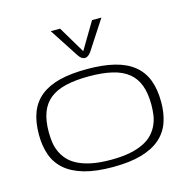

<svg xmlns="http://www.w3.org/2000/svg" viewBox="-88 -645 722 736"><g transform="rotate(-15 272.5 -277.5)"><path d="M272.5 4.9Q205.1 4.9 158.7 -8.5Q112.3 -22 83.7 -46.9Q55.2 -71.8 42.5 -107.4Q29.8 -143.1 29.8 -188Q29.8 -239.7 44.2 -276.6Q58.6 -313.5 88.6 -337.4Q118.7 -361.3 164.3 -372.6Q210 -383.8 272.5 -383.8Q335 -383.8 380.6 -372.6Q426.3 -361.3 456.3 -337.4Q486.3 -313.5 500.7 -276.6Q515.1 -239.7 515.1 -188Q515.1 -143.1 502.4 -107.4Q489.7 -71.8 461.2 -46.9Q432.6 -22 386.2 -8.5Q339.8 4.9 272.5 4.9ZM272.5 -23.9Q316.9 -23.9 349.1 -30.5Q381.3 -37.1 404.1 -48.8Q426.8 -60.5 440.7 -76.2Q454.6 -91.8 462.6 -110.1Q470.7 -128.4 473.4 -148.2Q476.1 -168 476.1 -188Q476.1 -233.4 464.4 -265.1Q452.6 -296.9 427.7 -316.9Q402.8 -336.9 364.3 -345.9Q325.7 -355 272.5 -355Q219.2 -355 180.7 -345.9Q142.1 -336.9 117.2 -316.9Q92.3 -296.9 80.6 -265.1Q68.8 -233.4 68.8 -188Q68.8 -168 71.5 -148.2Q74.2 -128.4 82.3 -110.1Q90.3 -91.8 104.2 -76.2Q118.2 -60.5 140.9 -48.8Q163.6 -37.1 195.8 -30.5Q228 -23.9 272.5 -23.9ZM276.9 -453.6 340.3 -560.1H377.4L302.7 -445.3Q290 -426.8 276.9 -426.8Q262.7 -426.8 251 -445.3L176.3 -560.1H213.4Z"/></g></svg>

Font: Gruppo
Style: Regular
Weight: 400
Foundry: Vernon Adams
Version: Version 1.000